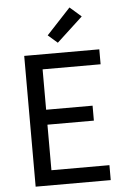

<svg xmlns="http://www.w3.org/2000/svg" viewBox="-63 -1029 727 1075"><g transform="rotate(-5 300.0 -491.5)"><path d="M93 0V-735H515V-651H189V-424H450V-340H189V-84H515V0ZM287 -792 234 -838 369 -983 433 -927Z"/></g></svg>

Font: Iosevka Aile Medium
Style: Regular
Weight: 500
Designer: Belleve Invis
Foundry: Belleve Invis
Version: Version 27.3.5; ttfautohint (v1.8.4)